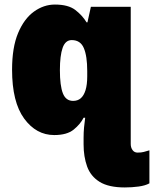

<svg xmlns="http://www.w3.org/2000/svg" viewBox="-20 -583 676 843"><path d="M221 -563Q280 -563 311 -539Q342 -515 360 -485H364L379 -553H554V49Q554 65 562 76Q570 87 584 87Q601 87 611.5 84Q622 81 636 77V222Q618 232 588.5 236Q559 240 528 240Q457 240 417.5 215.5Q378 191 362.5 148Q347 105 347 51V22Q347 -1 349 -23.5Q351 -46 354 -66H347Q333 -38 303.5 -14Q274 10 218 10Q139 10 86 -62.5Q33 -135 33 -277Q33 -375 59.5 -438Q86 -501 129 -532Q172 -563 221 -563ZM295 -407Q267 -407 255 -373Q243 -339 243 -275Q243 -207 256 -173.5Q269 -140 301 -140Q321 -140 334.5 -151.5Q348 -163 355.5 -187Q363 -211 363 -248V-271Q363 -337 348 -372Q333 -407 295 -407Z"/></svg>

Font: Noto Sans Display Black
Style: Regular
Weight: 900
Designer: Monotype Design Team
Foundry: Monotype Imaging Inc.
Version: Version 2.003